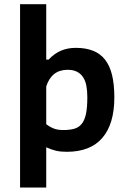

<svg xmlns="http://www.w3.org/2000/svg" viewBox="-20 -692 596 892"><path d="M73.2 -672.4H194.8V-415H205.6Q232.9 -443.8 263.9 -456.8Q294.9 -469.7 332 -469.7Q377.9 -469.7 411.6 -456.5Q445.3 -443.4 467.5 -415.5Q489.7 -387.7 500.5 -344Q511.2 -300.3 511.2 -239.7Q511.2 -116.2 455.6 -51.5Q399.9 13.2 290.5 13.2Q275.4 13.2 262.9 12Q250.5 10.7 239.3 8.1Q228 5.4 217.3 1.5Q206.5 -2.4 194.8 -7.8V179.2H73.2ZM293.9 -367.7Q219.7 -367.7 194.8 -290.5V-115.2Q210 -103 228.3 -95.5Q246.6 -87.9 274.4 -87.9Q303.7 -87.9 324.7 -93.8Q345.7 -99.6 359.4 -116.2Q373 -132.8 379.4 -162.6Q385.7 -192.4 385.7 -240.2Q385.7 -269.5 381.3 -293Q377 -316.4 366.2 -333Q355.5 -349.6 337.9 -358.6Q320.3 -367.7 293.9 -367.7Z"/></svg>

Font: PT Astra Sans
Style: Bold
Weight: 700
Designer: A.Korolkova, I. Chaeva
Foundry: ParaType Ltd
Version: Version 1.001; ttfautohint (v1.6)